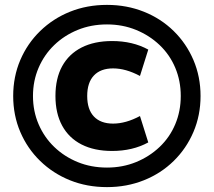

<svg xmlns="http://www.w3.org/2000/svg" viewBox="-20 -758 875 786"><path d="M418 8Q336 8 266.5 -20Q197 -48 144.5 -99Q92 -150 63 -218Q34 -286 34 -365Q34 -444 63 -512Q92 -580 144.5 -631Q197 -682 266.5 -710Q336 -738 418 -738Q499 -738 569 -710Q639 -682 691 -631Q743 -580 772 -512Q801 -444 801 -365Q801 -286 772 -218Q743 -150 691 -99Q639 -48 569 -20Q499 8 418 8ZM439 -140Q366 -140 314 -166.5Q262 -193 234.5 -243.5Q207 -294 207 -365Q207 -437 234.5 -487Q262 -537 314 -563.5Q366 -590 439 -590Q523 -590 587 -555L553 -447Q495 -478 443 -478Q392 -478 364.5 -449Q337 -420 337 -365Q337 -310 364.5 -281Q392 -252 443 -252Q495 -252 553 -283L587 -175Q523 -140 439 -140ZM418 -72Q482 -72 537 -94.5Q592 -117 633.5 -156.5Q675 -196 697.5 -249.5Q720 -303 720 -365Q720 -427 697.5 -480.5Q675 -534 633.5 -573.5Q592 -613 537 -635.5Q482 -658 418 -658Q353 -658 298 -635.5Q243 -613 202 -573.5Q161 -534 138 -480.5Q115 -427 115 -365Q115 -303 138 -249.5Q161 -196 202 -156.5Q243 -117 298 -94.5Q353 -72 418 -72Z"/></svg>

Font: M PLUS 1 ExtraBold
Style: Regular
Weight: 800
Designer: Coji Morishita
Foundry: UNDERFOREST DESIGN
Version: Version 1.001